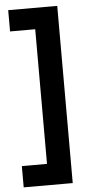

<svg xmlns="http://www.w3.org/2000/svg" viewBox="-59 -777 454 935"><g transform="rotate(-5 168.0 -309.0)"><path d="M257.8 -742.2V124H18.1V20H141.1V-638.2H18.1V-742.2Z"/></g></svg>

Font: Montserrat-Arabic Medium
Style: Regular
Weight: 500
Designer: Mohamed Gaber
Foundry: Kief Type Foundry
Version: Version 5.008;PS 005.008;hotconv 1.0.88;makeotf.lib2.5.64775